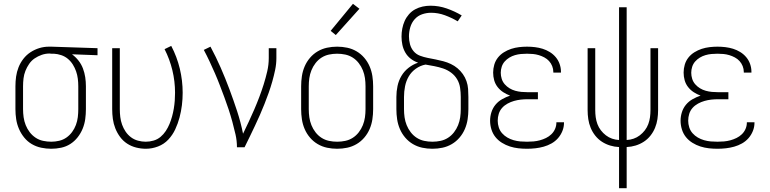

<svg xmlns="http://www.w3.org/2000/svg" viewBox="-20 -773 4040 1008"><path d="M249 8Q223 8 196.5 2.5Q170 -3 147 -16.5Q124 -30 107 -51Q90 -72 79.5 -96.5Q69 -121 65 -147Q61 -173 61 -200V-320Q61 -346 64.5 -371Q68 -396 77.5 -420Q87 -444 103 -464.5Q119 -485 140.5 -499Q162 -513 186.5 -520.5Q211 -528 237 -528Q240 -528 243.5 -528Q247 -528 250 -528L492 -520V-483L358 -488Q377 -474 392 -455Q407 -436 415.5 -413.5Q424 -391 427.5 -367.5Q431 -344 431 -320V-200Q431 -174 427.5 -148Q424 -122 414 -97.5Q404 -73 387.5 -52Q371 -31 349 -17Q327 -3 301 2.5Q275 8 249 8ZM249 -29Q270 -29 291 -34Q312 -39 329 -51Q346 -63 358.5 -80Q371 -97 378.5 -117Q386 -137 388.5 -158Q391 -179 391 -200V-320Q391 -340 388.5 -360Q386 -380 379.5 -398.5Q373 -417 362.5 -434Q352 -451 336.5 -464Q321 -477 301.5 -483.5Q282 -490 263 -491H250Q247 -491 244.5 -491.5Q242 -492 240 -492Q219 -492 199 -485Q179 -478 162 -466.5Q145 -455 133 -437.5Q121 -420 113.5 -401Q106 -382 103.5 -361.5Q101 -341 101 -320V-200Q101 -179 104 -157.5Q107 -136 115 -116Q123 -96 136 -79Q149 -62 167 -50Q185 -38 206.5 -33.5Q228 -29 249 -29Z M746 8Q720 8 694.5 1.5Q669 -5 647.5 -19Q626 -33 610.5 -54Q595 -75 585.5 -99Q576 -123 572.5 -148.5Q569 -174 569 -200V-520H609V-200Q609 -179 611.5 -158.5Q614 -138 621 -118.5Q628 -99 639.5 -82Q651 -65 667.5 -52.5Q684 -40 704.5 -34.5Q725 -29 745 -29Q766 -29 786.5 -35Q807 -41 823 -54.5Q839 -68 850.5 -85.5Q862 -103 870 -122.5Q878 -142 883.5 -162Q889 -182 892.5 -203Q896 -224 897.5 -244.5Q899 -265 899 -286Q899 -346 885 -404Q871 -462 844 -515L879 -532Q909 -475 924 -412.5Q939 -350 939 -286Q939 -253 935 -220.5Q931 -188 922.5 -156Q914 -124 900 -94Q886 -64 863.5 -40Q841 -16 809.5 -4Q778 8 746 8Z M1224 0Q1224 -34 1216.5 -67Q1209 -100 1200 -133Q1191 -166 1180.5 -198Q1170 -230 1158 -262Q1146 -294 1134 -325.5Q1122 -357 1108.5 -388Q1095 -419 1080.5 -450Q1066 -481 1050 -511L1085 -528Q1114 -474 1138.5 -418Q1163 -362 1184.5 -304.5Q1206 -247 1225 -189Q1244 -131 1256 -71Q1271 -102 1286 -134Q1301 -166 1315 -198.5Q1329 -231 1341.5 -264Q1354 -297 1364.5 -330.5Q1375 -364 1383 -398.5Q1391 -433 1391 -468V-520H1431V-468Q1431 -437 1424.5 -406Q1418 -375 1409.5 -345Q1401 -315 1390.5 -285.5Q1380 -256 1368.5 -227Q1357 -198 1344.5 -169.5Q1332 -141 1318.5 -112.5Q1305 -84 1291.5 -56Q1278 -28 1264 0Z M1750 8Q1723 8 1697 2.5Q1671 -3 1648 -16.5Q1625 -30 1607.5 -50.5Q1590 -71 1579.5 -95.5Q1569 -120 1565 -146.5Q1561 -173 1561 -200V-320Q1561 -347 1565 -373.5Q1569 -400 1579.5 -424.5Q1590 -449 1607.5 -469.5Q1625 -490 1648 -503.5Q1671 -517 1697 -522.5Q1723 -528 1750 -528Q1777 -528 1803 -522.5Q1829 -517 1852 -503.5Q1875 -490 1892.5 -469.5Q1910 -449 1920.5 -424.5Q1931 -400 1935 -373.5Q1939 -347 1939 -320V-200Q1939 -173 1935 -146.5Q1931 -120 1920.5 -95.5Q1910 -71 1892.5 -50.5Q1875 -30 1852 -16.5Q1829 -3 1803 2.5Q1777 8 1750 8ZM1750 -29Q1772 -29 1793 -33.5Q1814 -38 1832 -49.5Q1850 -61 1863.5 -78.5Q1877 -96 1885 -116Q1893 -136 1896 -157Q1899 -178 1899 -200V-320Q1899 -342 1896 -363Q1893 -384 1885 -404Q1877 -424 1863.5 -441.5Q1850 -459 1832 -470.5Q1814 -482 1793 -486.5Q1772 -491 1750 -491Q1728 -491 1707 -486.5Q1686 -482 1668 -470.5Q1650 -459 1636.5 -441.5Q1623 -424 1615 -404Q1607 -384 1604 -363Q1601 -342 1601 -320V-200Q1601 -178 1604 -157Q1607 -136 1615 -116Q1623 -96 1636.5 -78.5Q1650 -61 1668 -49.5Q1686 -38 1707 -33.5Q1728 -29 1750 -29ZM1743 -589 1716 -611 1833 -753 1867 -727Z M2250 8Q2223 8 2197 2.5Q2171 -3 2148 -16.5Q2125 -30 2107.5 -50.5Q2090 -71 2079.5 -95.5Q2069 -120 2065 -146.5Q2061 -173 2061 -200V-264Q2061 -293 2067 -321.5Q2073 -350 2087.5 -374.5Q2102 -399 2125 -417Q2148 -435 2175 -444Q2154 -451 2136.5 -464.5Q2119 -478 2108 -497Q2097 -516 2092.5 -537.5Q2088 -559 2088 -581Q2088 -602 2092 -623Q2096 -644 2104.5 -663Q2113 -682 2127 -698Q2141 -714 2159.5 -724Q2178 -734 2198.5 -738.5Q2219 -743 2240 -743Q2284 -743 2325.5 -728.5Q2367 -714 2404 -692L2383 -661Q2351 -680 2315.5 -693Q2280 -706 2243 -706Q2219 -706 2196 -698Q2173 -690 2157 -672Q2141 -654 2134 -630Q2127 -606 2127 -582Q2127 -561 2132.5 -540.5Q2138 -520 2151.5 -504Q2165 -488 2185 -480.5Q2205 -473 2225.5 -469Q2246 -465 2266.5 -461Q2287 -457 2307.5 -451.5Q2328 -446 2347 -437Q2366 -428 2382 -414.5Q2398 -401 2410 -384Q2422 -367 2429 -347Q2436 -327 2437.5 -306Q2439 -285 2439 -264V-200Q2439 -173 2435 -146.5Q2431 -120 2420.5 -95.5Q2410 -71 2392.5 -50.5Q2375 -30 2352 -16.5Q2329 -3 2303 2.5Q2277 8 2250 8ZM2250 -29Q2272 -29 2293 -33.5Q2314 -38 2332 -49.5Q2350 -61 2363.5 -78.5Q2377 -96 2385 -116Q2393 -136 2396 -157Q2399 -178 2399 -200V-264Q2399 -288 2395.5 -312Q2392 -336 2380 -356.5Q2368 -377 2348.5 -391.5Q2329 -406 2306.5 -413.5Q2284 -421 2261 -425.5Q2238 -430 2214 -434Q2187 -429 2163.5 -412.5Q2140 -396 2126 -372Q2112 -348 2106.5 -320Q2101 -292 2101 -264V-200Q2101 -178 2104 -157Q2107 -136 2115 -116Q2123 -96 2136.5 -78.5Q2150 -61 2168 -49.5Q2186 -38 2207 -33.5Q2228 -29 2250 -29Z M2747 8Q2724 8 2701.5 5.5Q2679 3 2657 -4Q2635 -11 2615 -23.5Q2595 -36 2581 -53.5Q2567 -71 2560 -93.5Q2553 -116 2553 -139Q2553 -162 2560 -184Q2567 -206 2581.5 -223.5Q2596 -241 2616.5 -252.5Q2637 -264 2658 -271Q2639 -278 2622 -289Q2605 -300 2592.5 -316Q2580 -332 2574.5 -351.5Q2569 -371 2569 -392Q2569 -413 2575 -433.5Q2581 -454 2594 -470.5Q2607 -487 2625.5 -498.5Q2644 -510 2664 -516.5Q2684 -523 2705 -525.5Q2726 -528 2747 -528Q2768 -528 2788.5 -525.5Q2809 -523 2828.5 -517Q2848 -511 2866 -500Q2884 -489 2897.5 -473Q2911 -457 2918 -437Q2925 -417 2925 -397Q2925 -395 2925 -394Q2925 -393 2925 -392H2885Q2885 -393 2885 -393.5Q2885 -394 2885 -395Q2885 -411 2879 -426Q2873 -441 2862.5 -452.5Q2852 -464 2838 -471.5Q2824 -479 2809 -483.5Q2794 -488 2778.5 -489.5Q2763 -491 2747 -491Q2731 -491 2715 -489.5Q2699 -488 2683.5 -483.5Q2668 -479 2654 -470.5Q2640 -462 2629.5 -450Q2619 -438 2614 -422.5Q2609 -407 2609 -391Q2609 -375 2614 -359Q2619 -343 2630 -330.5Q2641 -318 2655 -309.5Q2669 -301 2685 -296.5Q2701 -292 2717.5 -290.5Q2734 -289 2750 -289H2804V-252H2750Q2732 -252 2714 -250Q2696 -248 2678.5 -243Q2661 -238 2644.5 -229Q2628 -220 2616 -206.5Q2604 -193 2598.5 -175.5Q2593 -158 2593 -139Q2593 -122 2598.5 -104.5Q2604 -87 2616 -73.5Q2628 -60 2643.5 -51Q2659 -42 2676.5 -37Q2694 -32 2711.5 -30.5Q2729 -29 2747 -29Q2764 -29 2781 -30.5Q2798 -32 2814.5 -36.5Q2831 -41 2846.5 -48.5Q2862 -56 2874.5 -68Q2887 -80 2894 -96Q2901 -112 2901 -129Q2901 -129 2901 -129.5Q2901 -130 2901 -131H2941Q2941 -130 2941 -129.5Q2941 -129 2941 -128Q2941 -106 2932.5 -85Q2924 -64 2909.5 -47.5Q2895 -31 2875.5 -20Q2856 -9 2834.5 -3Q2813 3 2791 5.5Q2769 8 2747 8Z M3230 215V-1Q3206 -2 3183 -9Q3160 -16 3140 -29Q3120 -42 3105 -61Q3090 -80 3081 -102Q3072 -124 3068.5 -147.5Q3065 -171 3065 -195V-520H3105V-195Q3105 -176 3107.5 -157.5Q3110 -139 3116.5 -121.5Q3123 -104 3134.5 -89Q3146 -74 3161 -62.5Q3176 -51 3193.5 -45Q3211 -39 3230 -38V-735H3270V-38Q3289 -39 3306.5 -45Q3324 -51 3339 -62.5Q3354 -74 3365.5 -89Q3377 -104 3383.5 -121.5Q3390 -139 3392.5 -157.5Q3395 -176 3395 -195V-520H3435V-195Q3435 -171 3431.5 -147.5Q3428 -124 3419 -102Q3410 -80 3395 -61Q3380 -42 3360 -29Q3340 -16 3317 -9Q3294 -2 3270 -1V215Z M3747 8Q3724 8 3701.5 5.5Q3679 3 3657 -4Q3635 -11 3615 -23.5Q3595 -36 3581 -53.5Q3567 -71 3560 -93.5Q3553 -116 3553 -139Q3553 -162 3560 -184Q3567 -206 3581.5 -223.5Q3596 -241 3616.5 -252.5Q3637 -264 3658 -271Q3639 -278 3622 -289Q3605 -300 3592.5 -316Q3580 -332 3574.5 -351.5Q3569 -371 3569 -392Q3569 -413 3575 -433.5Q3581 -454 3594 -470.5Q3607 -487 3625.5 -498.5Q3644 -510 3664 -516.5Q3684 -523 3705 -525.5Q3726 -528 3747 -528Q3768 -528 3788.5 -525.5Q3809 -523 3828.5 -517Q3848 -511 3866 -500Q3884 -489 3897.5 -473Q3911 -457 3918 -437Q3925 -417 3925 -397Q3925 -395 3925 -394Q3925 -393 3925 -392H3885Q3885 -393 3885 -393.5Q3885 -394 3885 -395Q3885 -411 3879 -426Q3873 -441 3862.5 -452.5Q3852 -464 3838 -471.5Q3824 -479 3809 -483.5Q3794 -488 3778.5 -489.5Q3763 -491 3747 -491Q3731 -491 3715 -489.5Q3699 -488 3683.5 -483.5Q3668 -479 3654 -470.5Q3640 -462 3629.5 -450Q3619 -438 3614 -422.5Q3609 -407 3609 -391Q3609 -375 3614 -359Q3619 -343 3630 -330.5Q3641 -318 3655 -309.5Q3669 -301 3685 -296.5Q3701 -292 3717.5 -290.5Q3734 -289 3750 -289H3804V-252H3750Q3732 -252 3714 -250Q3696 -248 3678.5 -243Q3661 -238 3644.5 -229Q3628 -220 3616 -206.5Q3604 -193 3598.5 -175.5Q3593 -158 3593 -139Q3593 -122 3598.5 -104.5Q3604 -87 3616 -73.5Q3628 -60 3643.5 -51Q3659 -42 3676.5 -37Q3694 -32 3711.5 -30.5Q3729 -29 3747 -29Q3764 -29 3781 -30.5Q3798 -32 3814.5 -36.5Q3831 -41 3846.5 -48.5Q3862 -56 3874.5 -68Q3887 -80 3894 -96Q3901 -112 3901 -129Q3901 -129 3901 -129.5Q3901 -130 3901 -131H3941Q3941 -130 3941 -129.5Q3941 -129 3941 -128Q3941 -106 3932.5 -85Q3924 -64 3909.5 -47.5Q3895 -31 3875.5 -20Q3856 -9 3834.5 -3Q3813 3 3791 5.5Q3769 8 3747 8Z"/></svg>

Font: Iosevka SS04 Extralight
Style: Regular
Weight: 200
Monospace: yes
Designer: Belleve Invis
Foundry: Belleve Invis
Version: Version 19.0.0; ttfautohint (v1.8.4)